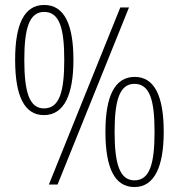

<svg xmlns="http://www.w3.org/2000/svg" viewBox="-20 -744 720 774"><path d="M157 -280C238 -280 276 -361 276 -503C276 -646 239 -724 158 -724C77 -724 41 -645 41 -503C41 -357 78 -280 157 -280ZM177 0H212L500 -714H465ZM157 -307C97 -307 78 -377 78 -503C78 -627 97 -696 158 -696C221 -696 239 -627 239 -503C239 -377 221 -307 157 -307ZM522 10C602 10 640 -71 640 -213C640 -356 603 -434 523 -434C442 -434 405 -355 405 -213C405 -67 442 10 522 10ZM522 -17C461 -17 442 -87 442 -213C442 -337 461 -406 522 -406C585 -406 603 -337 603 -213C603 -87 585 -17 522 -17Z"/></svg>

Font: Noto Serif Armenian ExtraCondensed ExtraLight
Style: Regular
Weight: 200
Width: 2
Designer: Monotype Design Team
Foundry: Monotype Imaging Inc.
Version: Version 2.008